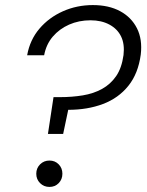

<svg xmlns="http://www.w3.org/2000/svg" viewBox="-20 -732 581 757"><path d="M169 -204 191 -349H216Q264 -349 306.5 -356Q349 -363 382.5 -381.5Q416 -400 438 -432Q460 -464 467 -515Q472 -558 457.5 -588Q443 -618 411.5 -635Q380 -652 337 -652Q291 -652 252.5 -635Q214 -618 188 -587.5Q162 -557 154 -514H87Q98 -575 135.5 -619Q173 -663 228 -687.5Q283 -712 346 -712Q409 -712 453.5 -688Q498 -664 520 -620.5Q542 -577 535 -517Q525 -442 486 -393.5Q447 -345 386 -322Q325 -299 249 -299L229 -204ZM175 5Q153 5 138 -10Q123 -25 123 -47Q123 -69 138 -84Q153 -99 175 -99Q197 -99 211.5 -84Q226 -69 226 -47Q226 -25 211.5 -10Q197 5 175 5Z"/></svg>

Font: DM Sans 11pt Light
Style: Italic
Weight: 300
Italic angle: -10°
Version: Version 4.004;gftools[0.9.30]